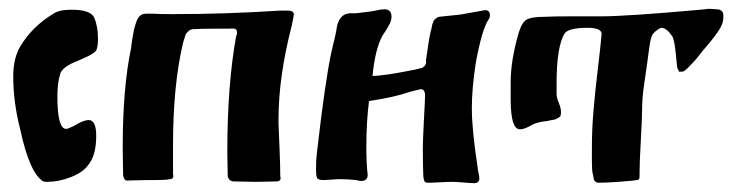

<svg xmlns="http://www.w3.org/2000/svg" viewBox="-20 -412 1689 435"><path d="M181 -140Q198 -140 198 -104Q198 -59 179 -37Q167 -21 140 -10.5Q113 0 87 0Q81 0 78 -1Q47 -20 26 -118Q10 -180 10 -239Q10 -280 26 -307Q53 -352 101 -381Q114 -390 142 -390Q184 -390 193 -373Q202 -353 202 -324Q202 -310 199 -300Q197 -291 158 -275Q119 -260 116 -243Q110 -224 110 -193Q110 -120 130 -120Q134 -120 148 -127Q169 -140 181 -140Z M313 -4Q306 -4 288.5 -3.5Q271 -3 266 -3Q262 -3 259 -14Q259 -22 258.5 -43.5Q258 -65 258 -77Q258 -213 277 -303Q277 -306 279.5 -322Q282 -338 283.5 -344.5Q285 -351 288.5 -361.5Q292 -372 297.5 -376.5Q303 -381 311 -381H327Q339 -380 371 -380Q492 -380 615 -388H624H633Q646 -388 646 -378L645 -377Q645 -376 645 -375Q645 -374 644.5 -371.5Q644 -369 643 -364Q642 -359 641 -354Q611 -238 611 -142V-132Q612 -110 613.5 -71.5Q615 -33 615 -13Q618 -3 609 -1Q603 -1 585 -0.5Q567 0 559 0Q551 0 532.5 -0.5Q514 -1 508 -1Q499 -2 496 -12Q496 -19 495.5 -37.5Q495 -56 495 -67Q495 -220 515 -330Q517 -334 517 -337Q517 -345 513 -346.5Q509 -348 495 -347H463Q435 -347 419 -346Q412 -346 406.5 -341Q401 -336 400 -332Q399 -328 395 -316Q372 -220 372 -83V-18Q375 -6 364 -6Q357 -4 330 -4Z M938 -75Q938 -95 940.5 -141Q943 -187 943 -196Q943 -210 933 -210L909 -204Q875 -192 816 -183Q810 -135 810 -80Q810 -42 813 -16Q813 -2 798 -2Q795 -2 787 -4Q767 -6 755 -6Q755 -6 744 -6Q741 -6 730 -5Q719 -4 714 -4Q699 -4 698 -10Q696 -14 696 -30Q696 -51 698 -66Q717 -231 731 -295Q742 -339 743 -350Q749 -382 775 -382H787Q788 -382 820 -386Q822 -386 833 -388.5Q844 -391 851 -391Q867 -391 867 -374Q867 -367 863.5 -359.5Q860 -352 854 -342.5Q848 -333 847 -332Q830 -302 824 -240Q849 -240 919 -254Q922 -255 927 -256Q932 -257 934 -257.5Q936 -258 938.5 -259.5Q941 -261 942.5 -263Q944 -265 945 -268Q946 -272 945 -275Q951 -319 956 -342Q957 -344 958 -349.5Q959 -355 959.5 -357Q960 -359 961.5 -362.5Q963 -366 964.5 -367.5Q966 -369 968.5 -371Q971 -373 975 -374Q976 -374 1023 -379Q1078 -389 1079 -389Q1090 -389 1090 -377Q1090 -372 1087 -368Q1072 -346 1058 -270Q1049 -212 1049 -167Q1049 -118 1062 -34Q1062 -30 1064 -21Q1066 -12 1066 -8Q1066 3 1054 3Q1048 3 1030.5 1.5Q1013 0 1004 0Q994 0 977 1Q960 2 951 2Q947 2 945 1.5Q943 1 942 -1Q941 -3 940.5 -4.5Q940 -6 939.5 -9.5Q939 -13 939 -15Q938 -37 938 -75Z M1158 -119Q1137 -119 1137 -187Q1137 -187 1137 -195Q1137 -195 1137 -226Q1137 -275 1155 -337Q1162 -361 1173 -367.5Q1184 -374 1216 -374Q1233 -375 1275 -375H1342Q1402 -375 1578 -391Q1582 -392 1588 -392Q1591 -392 1596 -391.5Q1601 -391 1603 -391Q1619 -391 1619 -376Q1619 -361 1613 -351Q1606 -336 1573 -298Q1558 -278 1546 -266Q1533 -252 1528 -250Q1518 -249 1518 -250Q1518 -252 1515 -257Q1514 -258 1511 -291Q1508 -322 1503 -330Q1490 -349 1478 -349Q1477 -349 1475 -348Q1462 -340 1458 -333Q1454 -326 1451 -304Q1449 -287 1438 -211Q1435 -187 1435 -174Q1435 -150 1432 -96.5Q1429 -43 1429 -21Q1429 -19 1429 -16Q1429 -13 1429 -11.5Q1429 -10 1428.5 -8Q1428 -6 1426.5 -5Q1425 -4 1422 -4Q1420 -3 1381 0Q1353 2 1336 2Q1332 2 1329.5 0Q1327 -2 1326 -4Q1325 -6 1324.5 -11Q1324 -16 1323 -18Q1321 -25 1321 -48V-76Q1321 -118 1324.5 -160Q1328 -202 1334.5 -256Q1341 -310 1343 -335Q1343 -349 1311 -349Q1268 -349 1259 -336Q1241 -306 1241 -222V-200Q1241 -191 1246 -179Q1251 -167 1251 -158Q1251 -153 1250 -150Q1249 -147 1245 -145Q1241 -143 1239 -142Q1237 -141 1230.5 -140Q1224 -139 1221 -138Q1200 -136 1187 -130Q1169 -119 1158 -119Z"/></svg>

Font: Fedorovsk Unicode
Style: Medium
Weight: 500
Designer: Aleksandr Andreev and Nikita Simmons
Version: Version 3.2